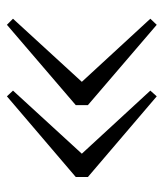

<svg xmlns="http://www.w3.org/2000/svg" viewBox="22 -558 484 569"><g transform="rotate(90 264.5 -273.0)"><path d="M265 -495 248 -476 435 -273 248 -69 265 -51 504 -255V-291ZM53 -495 35 -476 222 -273 35 -69 53 -51 291 -255V-291Z"/></g></svg>

Font: Noto Serif CJK SC Light
Style: Regular
Weight: 300
Designer: Ryoko NISHIZUKA 西塚涼子 (kana & ideographs); Frank Grießhammer (Latin, Greek & Cyrillic); Wenlong ZHANG 张文龙 (bopomofo); San
Foundry: Adobe
Version: Version 2.001;hotconv 1.1.0;makeotfexe 2.6.0